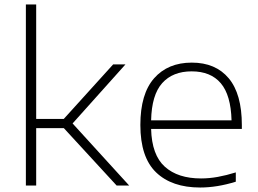

<svg xmlns="http://www.w3.org/2000/svg" viewBox="-20 -828 1150 857"><path d="M95.5 0V-808H141.5V-297H264.5L485 -540.5H540L304 -277L556.5 0H500.5L265 -256H141.5V0Z M873.5 9Q747 9 676.8 -58.5Q606.5 -126 606.5 -270Q606.5 -409 668 -478.8Q729.5 -548.5 836 -548.5Q942.5 -548.5 1001 -478.5Q1059.5 -408.5 1059.5 -269.5V-252.5H654.5Q657.5 -136 715.8 -83.8Q774 -31.5 877.5 -31.5Q914 -31.5 952.5 -38.5Q991 -45.5 1032.5 -58.5V-17Q949 9 873.5 9ZM835.5 -509.5Q751 -509.5 704 -457Q657 -404.5 654.5 -291H1013.5Q1010.5 -403.5 965.5 -456.5Q920.5 -509.5 835.5 -509.5Z"/></svg>

Font: Encode Sans Exp XLt
Style: Regular
Weight: 200
Width: 7
Designer: Multiple Designers
Foundry: Impallari Type
Version: Version 3.002; ttfautohint (v1.8.3) -l 8 -r 50 -G 200 -x 14 